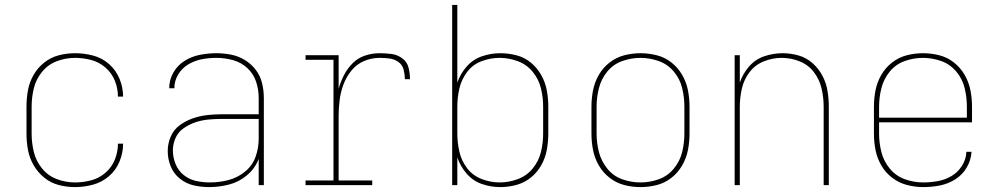

<svg xmlns="http://www.w3.org/2000/svg" viewBox="-20 -755 4072 783"><path d="M286 8Q323 8 359.5 -2Q396 -12 424.5 -36.5Q453 -61 467.5 -96.5Q482 -132 482 -169H461Q461 -136 448.5 -104.5Q436 -73 410 -50.5Q384 -28 351.5 -19.5Q319 -11 286 -11Q248 -11 212 -24.5Q176 -38 151.5 -68Q127 -98 118 -135Q109 -172 109 -210V-320Q109 -358 118 -395Q127 -432 151.5 -462Q176 -492 212 -505.5Q248 -519 286 -519Q319 -519 351.5 -510.5Q384 -502 410 -479.5Q436 -457 448.5 -425.5Q461 -394 461 -361H482Q482 -398 467.5 -433.5Q453 -469 424.5 -494Q396 -519 359.5 -528.5Q323 -538 286 -538Q252 -538 219.5 -529.5Q187 -521 160.5 -500Q134 -479 117 -449.5Q100 -420 94 -387Q88 -354 88 -320V-210Q88 -177 94 -144Q100 -111 117 -81.5Q134 -52 160.5 -30.5Q187 -9 219.5 -0.5Q252 8 286 8Z M833 8Q874 8 914.5 -2.5Q955 -13 987.5 -40.5Q1020 -68 1035 -107V0H1056V-355Q1056 -385 1049 -415Q1042 -445 1023.5 -469.5Q1005 -494 979 -510Q953 -526 923 -532Q893 -538 862 -538Q829 -538 795.5 -531.5Q762 -525 733 -507Q704 -489 687 -459Q670 -429 670 -395H691Q691 -425 706.5 -451Q722 -477 748 -492.5Q774 -508 803.5 -513.5Q833 -519 862 -519Q896 -519 929.5 -510Q963 -501 988.5 -477.5Q1014 -454 1024.5 -421.5Q1035 -389 1035 -355V-289H883Q853 -289 823.5 -285.5Q794 -282 765.5 -272Q737 -262 712.5 -244Q688 -226 676 -197.5Q664 -169 664 -139Q664 -107 676 -77Q688 -47 713.5 -26.5Q739 -6 770 1Q801 8 833 8ZM836 -11Q808 -11 780 -17Q752 -23 729.5 -41Q707 -59 696 -86Q685 -113 685 -141Q685 -168 696 -192.5Q707 -217 729.5 -232.5Q752 -248 777.5 -256.5Q803 -265 830 -267.5Q857 -270 883 -270H1035V-189Q1035 -151 1022 -115Q1009 -79 978.5 -54.5Q948 -30 911 -20.5Q874 -11 836 -11Z M1226 0H1498V-19H1361V-281Q1361 -314 1365 -346.5Q1369 -379 1380.5 -410Q1392 -441 1413 -467Q1434 -493 1464.5 -506Q1495 -519 1528 -519Q1548 -519 1568 -516.5Q1588 -514 1604.5 -502.5Q1621 -491 1626 -471Q1631 -451 1631 -432H1652Q1652 -456 1646 -479.5Q1640 -503 1620 -517.5Q1600 -532 1576 -535Q1552 -538 1528 -538Q1498 -538 1469 -528.5Q1440 -519 1418.5 -497.5Q1397 -476 1383 -449Q1369 -422 1361 -393V-530H1226V-511H1340V-19H1226Z M2020 8Q2054 8 2086.5 -1Q2119 -10 2145 -31Q2171 -52 2187.5 -81.5Q2204 -111 2210 -144Q2216 -177 2216 -210V-320Q2216 -353 2210 -386Q2204 -419 2187.5 -448.5Q2171 -478 2145 -499.5Q2119 -521 2086.5 -529.5Q2054 -538 2020 -538Q1982 -538 1945.5 -525.5Q1909 -513 1883 -483.5Q1857 -454 1845 -418V-735H1824V0H1845V-113Q1857 -77 1883 -47Q1909 -17 1945.5 -4.5Q1982 8 2020 8ZM2017 -11Q1980 -11 1944 -25Q1908 -39 1885 -69Q1862 -99 1853.5 -136Q1845 -173 1845 -210V-320Q1845 -358 1853.5 -394.5Q1862 -431 1885 -461.5Q1908 -492 1944 -505.5Q1980 -519 2017 -519Q2055 -519 2091.5 -505.5Q2128 -492 2152.5 -462Q2177 -432 2186 -395Q2195 -358 2195 -320V-210Q2195 -172 2186 -135Q2177 -98 2152.5 -68Q2128 -38 2091.5 -24.5Q2055 -11 2017 -11Z M2592 8Q2626 8 2659 -0.5Q2692 -9 2718.5 -30Q2745 -51 2762 -80.5Q2779 -110 2785.5 -143Q2792 -176 2792 -210V-320Q2792 -354 2785.5 -387Q2779 -420 2762 -449.5Q2745 -479 2718.5 -500Q2692 -521 2659 -529.5Q2626 -538 2592 -538Q2558 -538 2525.5 -529.5Q2493 -521 2466 -500Q2439 -479 2422 -449.5Q2405 -420 2398.5 -387Q2392 -354 2392 -320V-210Q2392 -176 2398.5 -143Q2405 -110 2422 -80.5Q2439 -51 2466 -30Q2493 -9 2525.5 -0.5Q2558 8 2592 8ZM2592 -11Q2554 -11 2517.5 -24Q2481 -37 2456.5 -67.5Q2432 -98 2422.5 -135Q2413 -172 2413 -210V-320Q2413 -358 2422.5 -395.5Q2432 -433 2456.5 -463Q2481 -493 2517.5 -506Q2554 -519 2592 -519Q2630 -519 2666.5 -506Q2703 -493 2728 -463Q2753 -433 2762 -395.5Q2771 -358 2771 -320V-210Q2771 -172 2762 -135Q2753 -98 2728 -67.5Q2703 -37 2666.5 -24Q2630 -11 2592 -11Z M2976 0H2997V-320Q2997 -357 3005.5 -394Q3014 -431 3037 -461Q3060 -491 3095.5 -505Q3131 -519 3168 -519Q3205 -519 3240.5 -505Q3276 -491 3299 -461Q3322 -431 3330.5 -394Q3339 -357 3339 -320V0H3360V-320Q3360 -353 3354.5 -385.5Q3349 -418 3333.5 -447Q3318 -476 3293 -498Q3268 -520 3236 -529Q3204 -538 3172 -538Q3133 -538 3096.5 -525.5Q3060 -513 3034.5 -483.5Q3009 -454 2997 -418V-530H2976Z M3745 8Q3779 8 3812.5 1.5Q3846 -5 3875.5 -23.5Q3905 -42 3922.5 -72Q3940 -102 3942 -136H3921Q3920 -106 3903.5 -79.5Q3887 -53 3861 -37.5Q3835 -22 3805 -16.5Q3775 -11 3745 -11Q3707 -11 3670.5 -24Q3634 -37 3609 -67Q3584 -97 3574.5 -134.5Q3565 -172 3565 -210V-256H3944V-320Q3944 -354 3937.5 -387Q3931 -420 3914 -449.5Q3897 -479 3870.5 -500Q3844 -521 3811 -529.5Q3778 -538 3744 -538Q3710 -538 3677.5 -529.5Q3645 -521 3618 -500Q3591 -479 3574 -449.5Q3557 -420 3550.5 -387Q3544 -354 3544 -320V-210Q3544 -176 3550.5 -143Q3557 -110 3574 -80.5Q3591 -51 3618.5 -30Q3646 -9 3679 -0.5Q3712 8 3745 8ZM3565 -275V-320Q3565 -358 3574.5 -395.5Q3584 -433 3608.5 -463Q3633 -493 3669.5 -506Q3706 -519 3744 -519Q3782 -519 3818.5 -506Q3855 -493 3880 -463Q3905 -433 3914 -395.5Q3923 -358 3923 -320V-275Z"/></svg>

Font: Iosevka Sparkle Thin
Style: Regular
Weight: 100
Designer: Belleve Invis
Foundry: Belleve Invis
Version: Version 4.5.0; ttfautohint (v1.8.3)